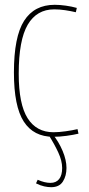

<svg xmlns="http://www.w3.org/2000/svg" viewBox="-20 -560 369 800"><path d="M38 -258Q38 -407 80.5 -473.5Q123 -540 208 -540Q229 -540 254 -536.5Q279 -533 300 -527L296 -509Q275 -514 251.5 -517.5Q228 -521 206 -521Q133 -521 95.5 -457Q58 -393 58 -253Q58 -126 95 -67.5Q132 -9 203 -9Q225 -9 253.5 -13Q282 -17 303 -22L307 -3Q286 2 257 6Q228 10 202 10Q120 10 79 -53.5Q38 -117 38 -258ZM137 189Q166 202 190 202Q214 202 226.5 186Q239 170 239 140Q239 110 222.5 74.5Q206 39 181 0H200Q225 31 241 69Q257 107 257 140Q257 173 242 196.5Q227 220 193 220Q180 220 164 216.5Q148 213 130 204Z"/></svg>

Font: Georama SemiCondensed Thin
Style: Regular
Weight: 100
Width: 4
Designer: Jean-Baptiste Levee
Foundry: Production Type
Version: Version 1.000